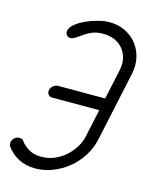

<svg xmlns="http://www.w3.org/2000/svg" viewBox="-111 -796 676 867"><g transform="rotate(15 227.5 -362.5)"><path d="M55 -105Q66 -89 90.5 -73.5Q115 -58 150 -58Q184 -58 213 -70.5Q242 -83 264.5 -103.5Q287 -124 302 -149Q317 -174 322 -199L350 -329H130Q118 -329 111.5 -337.5Q105 -346 107 -358Q109 -369 119.5 -378Q130 -387 142 -387H362L392 -525Q399 -557 393 -583Q387 -609 371 -628Q355 -647 331.5 -657Q308 -667 280 -667Q243 -667 219 -654.5Q195 -642 177 -628Q166 -620 157 -615Q148 -610 140 -610Q127 -610 121 -619Q115 -628 117 -639Q120 -655 139 -670.5Q158 -686 184.5 -698Q211 -710 240 -717.5Q269 -725 292 -725Q333 -725 366 -709Q399 -693 420.5 -666Q442 -639 450.5 -602.5Q459 -566 450 -525L380 -199Q371 -158 348 -121.5Q325 -85 292 -58Q259 -31 219 -15.5Q179 0 138 0Q93 0 58.5 -18.5Q24 -37 2 -69Q0 -73 0 -85Q2 -97 11.5 -106Q21 -115 34 -115Q49 -115 55 -106Z"/></g></svg>

Font: VDS
Style: Thin Italic
Weight: 100
Width: 0
Designer: artmaker
Foundry: artmaker
Version: Version 1.000 2012 initial release